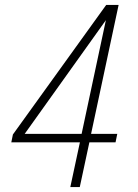

<svg xmlns="http://www.w3.org/2000/svg" viewBox="-20 -761 562 781"><path d="M266 0 305 -182H26L32.5 -214L412 -741H462.5L350.5 -216.5H457L450 -182H343.5L304.5 0ZM66.5 -197 54 -216.5H312L417 -708.5L430 -706Z"/></svg>

Font: Epilogue ExtraLight
Style: Italic
Weight: 250
Italic angle: -12°
Designer: Tyler Finck
Foundry: Etcetera Type Co
Version: Version 2.112